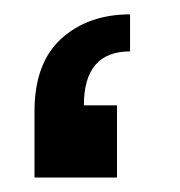

<svg xmlns="http://www.w3.org/2000/svg" viewBox="-20 -246 249 266"><path d="M96.2 -100.1H142.1V0H27.8V-91.8Q27.8 -158.7 64.9 -192.4Q102.1 -226.1 160.2 -226.1V-174.8Q96.2 -174.8 96.2 -100.1Z"/></svg>

Font: LT Superior Med
Style: Regular
Weight: 500
Designer: Daniel Lyons
Foundry: LyonsType
Version: Version 1.000